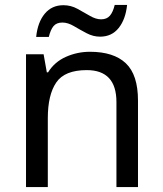

<svg xmlns="http://www.w3.org/2000/svg" viewBox="-20 -755 658 775"><path d="M343 -546Q439 -546 488 -499.5Q537 -453 537 -349V0H450V-343Q450 -472 330 -472Q241 -472 207 -422Q173 -372 173 -278V0H85V-536H156L169 -463H174Q200 -505 246 -525.5Q292 -546 343 -546ZM126 -606Q132 -665 160.5 -699.5Q189 -734 236 -734Q266 -734 292.5 -719.5Q319 -705 343 -691Q367 -677 388 -677Q411 -677 423.5 -691.5Q436 -706 443 -735H493Q487 -677 459 -642Q431 -607 384 -607Q356 -607 329.5 -621Q303 -635 278.5 -649.5Q254 -664 232 -664Q208 -664 196 -649.5Q184 -635 177 -606Z"/></svg>

Font: Noto Sans Kaithi
Style: Regular
Weight: 400
Designer: Monotype Design Team
Foundry: Monotype Imaging Inc.
Version: Version 2.005; ttfautohint (v1.8.4.7-5d5b)